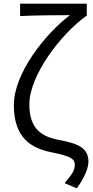

<svg xmlns="http://www.w3.org/2000/svg" viewBox="-20 -816 506 1040"><path d="M396 204C440 144 459 92 459 60C459 -12 409 -37 305 -57C205 -75 139 -117 139 -251C139 -408 309 -630 446 -729H450V-796H89V-729C161 -733 295 -734 359 -734C225 -633 55 -419 55 -247C55 -70 148 -13 259 9C363 30 385 44 385 77C385 108 371 127 330 176Z"/></svg>

Font: Noto Sans JP DemiLight
Style: Regular
Weight: 350
Designer: Ryoko NISHIZUKA 西塚涼子 (kana, bopomofo & ideographs); Paul D. Hunt (Latin, Greek & Cyrillic); Sandoll Communications 산돌커뮤니
Foundry: Adobe
Version: Version 2.004;hotconv 1.0.118;makeotfexe 2.5.65603